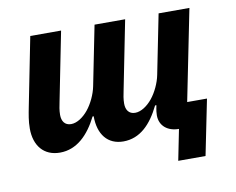

<svg xmlns="http://www.w3.org/2000/svg" viewBox="-74 -622 1055 859"><g transform="rotate(-10 453.5 -192.5)"><path d="M669 140H793L844 -112H754L837 -525H697L643 -255C636 -219 617 -179 595 -152C573 -125 544 -105 517 -105C488 -105 475 -126 475 -154C475 -175 479 -194 483 -213L545 -525H406L352 -255C345 -219 326 -179 304 -152C282 -125 253 -105 226 -105C197 -105 184 -126 184 -154C184 -175 188 -194 192 -213L254 -525H114L52 -212C46 -181 40 -152 40 -117C40 -39 82 12 155 12C232 12 287 -44 326 -122H331C331 -39 372 12 443 12C519 12 571 -42 610 -122H616L613 -107C612 -102 610 -88 610 -77C610 -28 647 0 697 0Z"/></g></svg>

Font: LVC Sans
Style: Bold Italic
Weight: 700
Italic angle: -11.31°
Designer: Mike Abbink, Paul van der Laan, Pieter van Rosmalen
Foundry: Bold Monday
Version: Version 3.0